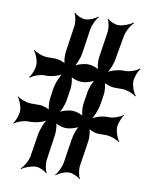

<svg xmlns="http://www.w3.org/2000/svg" viewBox="-85 -799 712 888"><g transform="rotate(10 271.0 -355.5)"><path d="M282 -154 265 -44C262 -22 247 10 235 21L237 24C248 13 277 0 297 0H299C314 0 341 12 349 22L351 19C343 9 338 -24 341 -41L359 -159C362 -176 359 -212 351 -222L349 -219C357 -209 385 -200 400 -200H437C457 -200 488 -188 499 -178L501 -180C491 -191 479 -222 479 -242C479 -262 491 -293 501 -304L499 -306C488 -296 457 -284 437 -284H424C399 -284 362 -272 348 -258L350 -255C364 -269 381 -310 385 -338L392 -382C395 -399 392 -435 384 -445L382 -442C390 -432 418 -423 436 -423H474C494 -423 525 -411 536 -400L539 -403C528 -414 516 -445 516 -466C516 -486 528 -517 539 -528L536 -531C525 -520 494 -508 474 -508H463C435 -508 397 -496 383 -483L385 -480C399 -493 415 -534 418 -561L437 -667C441 -689 459 -721 473 -732L470 -735C457 -724 423 -711 403 -711H400C385 -711 359 -723 351 -733L349 -730C357 -720 362 -687 359 -669L341 -550C338 -532 341 -496 349 -486L351 -489C343 -499 314 -508 299 -508H295C274 -508 242 -498 230 -486L232 -483C243 -495 258 -531 261 -555L278 -668C281 -690 296 -720 307 -731L304 -734C294 -723 266 -711 247 -711H245C230 -711 204 -723 196 -733L193 -730C201 -720 206 -687 203 -670L185 -549C182 -532 184 -496 192 -486L195 -489C187 -499 158 -508 143 -508H104C83 -508 52 -520 41 -531L38 -528C49 -517 61 -486 61 -466C61 -445 49 -414 38 -403L41 -400C52 -411 83 -423 104 -423H118C142 -423 182 -435 196 -449L193 -452C179 -438 161 -396 157 -367L151 -325C148 -308 150 -272 158 -262L161 -265C153 -275 125 -284 107 -284H66C46 -284 15 -296 4 -306L2 -304C12 -293 24 -262 24 -242C24 -222 12 -191 2 -180L4 -178C15 -188 46 -200 66 -200H80C108 -200 148 -212 162 -226L159 -229C145 -215 128 -173 124 -145L108 -44C104 -21 86 9 73 20L75 23C88 12 121 0 141 0H143C158 0 184 12 192 22L195 19C187 9 182 -24 185 -41L202 -159C205 -176 203 -212 195 -222L192 -219C200 -209 229 -200 244 -200H248C268 -200 301 -210 313 -222L310 -225C298 -213 285 -177 282 -154ZM228 -330 236 -382C239 -399 236 -435 228 -445L225 -442C233 -432 262 -423 277 -423H282C302 -423 334 -433 346 -445L344 -448C332 -436 318 -400 315 -377L307 -325C304 -308 307 -272 315 -262L317 -265C309 -275 280 -284 265 -284H261C241 -284 208 -274 196 -262L199 -259C211 -271 225 -307 228 -330Z"/></g></svg>

Font: Asimov
Style: EdgeNar
Weight: 500
Designer: Google
Version: Version 2.000980: 2014